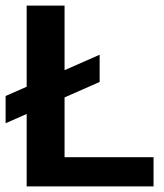

<svg xmlns="http://www.w3.org/2000/svg" viewBox="-38 -664 584 684"><path d="M57 0V-258L-18 -225V-322L57 -355V-644H192V-414L317 -469V-372L192 -317V-104H509V0Z"/></svg>

Font: Kanit Medium
Style: Regular
Weight: 500
Designer: Katatrad Team
Foundry: CadsonDemak
Version: Version 2.000; ttfautohint (v1.8.3)